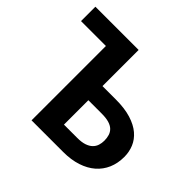

<svg xmlns="http://www.w3.org/2000/svg" viewBox="-173 -918 1110 1110"><g transform="rotate(45 382.0 -363.0)"><path d="M14.5 -725.5H368V-430H477Q549.5 -430 601 -414Q652.5 -398 684.8 -370.5Q717 -343 732 -306.8Q747 -270.5 747 -229.5Q747 -177.5 728.8 -135.2Q710.5 -93 676 -63Q641.5 -33 591.2 -16.5Q541 0 477 0H218V-608H14.5ZM368 -314.5V-115H477Q512.5 -115 536 -123Q559.5 -131 573.5 -144.8Q587.5 -158.5 593.2 -176.5Q599 -194.5 599 -214.5Q599 -237 593.2 -255.5Q587.5 -274 573.8 -287.2Q560 -300.5 536.5 -307.5Q513 -314.5 477 -314.5Z"/></g></svg>

Font: Lato Heavy
Style: Regular
Weight: 800
Designer: Lukasz Dziedzic
Foundry: tyPoland Lukasz Dziedzic
Version: Version 2.007; 2014-02-27